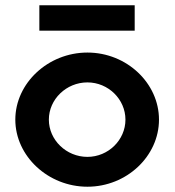

<svg xmlns="http://www.w3.org/2000/svg" viewBox="-20 -694 663 727"><path d="M490 -674H129V-578H490ZM165 -241C165 -318 231 -382 311 -382C390 -382 455 -318 455 -241C455 -164 390 -100 311 -100C231 -100 165 -164 165 -241ZM38 -241C38 -103 162 13 311 13C460 13 582 -103 582 -241C582 -379 460 -495 311 -495C162 -495 38 -379 38 -241Z"/></svg>

Font: Bluebird
Style: Regular
Weight: 400
Designer: Jasper
Foundry: Cannot Into Space Fonts
Version: Version 0.98